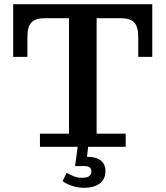

<svg xmlns="http://www.w3.org/2000/svg" viewBox="-20 -702 792 918"><path d="M171 0V-63H310V-682H442V-63H581V0ZM43 -430V-615H196Q149 -615 130 -594.5Q111 -574 111 -523V-430ZM43 -615V-682H708V-615ZM641 -523Q641 -574 622 -594.5Q603 -615 556 -615H708V-430H641ZM383 196Q353 196 325.5 187Q298 178 279 164L299 124Q315 134 334.5 141.5Q354 149 374 148Q397 148 407 139.5Q417 131 417 117Q417 104 408 98Q399 92 384 92H339L352 -5H402L396 48H403Q422 48 440.5 54Q459 60 471.5 75Q484 90 484 116Q484 156 456 176Q428 196 383 196Z"/></svg>

Font: Montagu Slab 120pt Medium
Style: Regular
Weight: 500
Designer: Florian Karsten
Foundry: Florian Karsten
Version: Version 1.000